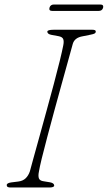

<svg xmlns="http://www.w3.org/2000/svg" viewBox="-20 -832 478 852"><path d="M153 -72Q148.5 -51 152.8 -40.2Q157 -29.5 174.5 -27.5L202 -23Q220.5 -19.5 220.5 -8.5Q220.5 -4 214.2 -2Q208 0 200.5 0H26.5Q10 0 10 -9.5Q8.5 -19.5 29.5 -22.5L61.5 -26.5Q81.5 -29 93.8 -40.8Q106 -52.5 112.5 -71.5Q117 -89 128.5 -130.2Q140 -171.5 155.2 -226.5Q170.5 -281.5 187 -342Q203.5 -402.5 218.8 -459.2Q234 -516 245 -561Q256 -606 260.5 -629.5Q264.5 -648.5 260.5 -658.5Q256.5 -668.5 239.5 -671.5L209.5 -677Q190 -680.5 190 -691.5Q190 -700 219 -700H389.5Q405 -700 405 -692.5Q405 -686.5 400 -683.5Q395 -680.5 381.5 -678L347 -671Q311 -665 303 -637.5Q296 -612 283 -565Q270 -518 253.8 -459.8Q237.5 -401.5 221 -340.5Q204.5 -279.5 189.8 -224.2Q175 -169 165.2 -128.5Q155.5 -88 153 -72ZM199.5 -797.5Q203.5 -812 219.5 -812H425Q441 -812 437.5 -797.5Q433.5 -783.5 417.5 -783.5H212Q196 -783.5 199.5 -797.5Z"/></svg>

Font: Fraunces 9pt S050 Thin
Style: Italic
Weight: 100
Italic angle: -16°
Version: Version 1.000; ttfautohint (v1.8.3)